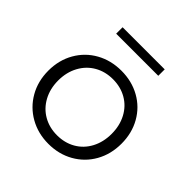

<svg xmlns="http://www.w3.org/2000/svg" viewBox="-183 -841 993 993"><g transform="rotate(45 313.5 -344.0)"><path d="M314 5Q238 5 177 -29.5Q116 -64 81 -125Q46 -186 46 -263Q46 -340 81 -401Q116 -462 177 -496Q238 -530 314 -530Q390 -530 451 -496Q512 -462 546.5 -401Q581 -340 581 -263Q581 -186 546.5 -125Q512 -64 451 -29.5Q390 5 314 5ZM314 -58Q370 -58 414.5 -83.5Q459 -109 484 -156Q509 -203 509 -263Q509 -323 484 -370Q459 -417 414.5 -442.5Q370 -468 314 -468Q258 -468 213.5 -442.5Q169 -417 143.5 -370Q118 -323 118 -263Q118 -203 143.5 -156Q169 -109 213.5 -83.5Q258 -58 314 -58ZM159 -693H467V-646H159Z"/></g></svg>

Font: APTA Sans Regular
Style: Regular
Weight: 400
Version: Version 7.200